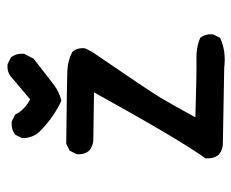

<svg xmlns="http://www.w3.org/2000/svg" viewBox="-76 -578 651 540"><g transform="rotate(-90 250.0 -308.5)"><path d="M329.1 -3.9 111.3 -7.8Q95.7 -9.8 84 -19.5Q72.3 -35.2 74.2 -56.6Q127 -129.9 259.8 -370.1L123 -372.1Q107.4 -374 95.7 -383.8Q84 -397.5 85.9 -418.9L95.7 -438.5L115.2 -448.2Q286.1 -446.3 317.4 -445.3Q348.6 -444.3 374 -430.7Q385.7 -417 383.8 -395.5L374 -376Q265.6 -217.8 245.1 -183.6Q224.6 -149.4 189.5 -85Q319.3 -81.1 352.5 -82Q385.7 -83 413.1 -71.3Q424.8 -56.6 422.9 -35.2L413.1 -15.6Q376 2 329.1 -3.9ZM236.3 -461.9Q193.4 -481.4 156.2 -516.6Q130.9 -538.1 130.9 -572.3L140.6 -591.8Q156.2 -603.5 177.7 -601.6L197.3 -591.8Q210.9 -564.5 240.2 -549.8L303.7 -603.5Q317.4 -615.2 338.9 -613.3L358.4 -603.5Q370.1 -587.9 368.2 -566.4L354.5 -540L284.2 -485.4Q261.7 -467.8 236.3 -461.9Z"/></g></svg>

Font: NaikaiFont
Style: Regular
Weight: 400
Version: Version 1.67